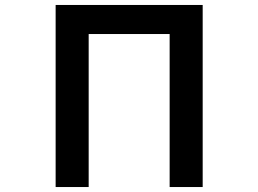

<svg xmlns="http://www.w3.org/2000/svg" viewBox="-20 -753 1040 773"><path d="M337 0H204V-733H796V0H663V-616H337Z"/></svg>

Font: IBM Plex Sans JP SemiBold
Style: Regular
Weight: 600
Designer: Mike Abbink; Paul van der Laan; Pieter van Rosmalen; Wujin Sim; Yejin Wi; Jinhee Kim; Boomi Park; Yona Kim; Kichan Ma
Foundry: Sandoll Inc.
Version: Version 1.001